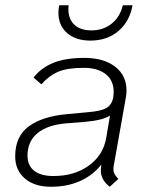

<svg xmlns="http://www.w3.org/2000/svg" viewBox="-20 -702 564 733"><path d="M414 -68Q413 -63 413 -55Q413 -37 432 -19L399 11Q365 -15 365 -51Q365 -65 367 -73V-74Q335 -33 286 -11Q237 11 175 11Q112 11 75 -20.5Q38 -52 38 -105Q38 -181 89 -219Q140 -257 233 -266L319 -274Q366 -278 386 -289.5Q406 -301 412 -328Q414 -344 414 -351Q414 -395 383.5 -419Q353 -443 300 -443Q237 -443 202 -428Q167 -413 138 -380L108 -406Q137 -443 183.5 -462Q230 -481 302 -481Q376 -481 419.5 -447.5Q463 -414 463 -356Q463 -342 460 -327ZM400 -261Q373 -243 307 -237L232 -231Q161 -225 123 -193.5Q85 -162 85 -108Q85 -70 110.5 -50Q136 -30 184 -30Q263 -30 318 -69Q373 -108 385 -173ZM203 -654Q203 -667 206 -682H242L241 -668Q241 -629 264 -607.5Q287 -586 329 -586Q374 -586 406 -611.5Q438 -637 449 -682H486Q475 -620 432 -583.5Q389 -547 325 -547Q269 -547 236 -576Q203 -605 203 -654Z"/></svg>

Font: KoHo Light
Style: Italic
Weight: 300
Italic angle: -10°
Version: Version 1.000; ttfautohint (v1.6)